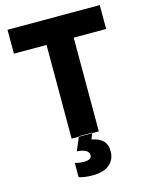

<svg xmlns="http://www.w3.org/2000/svg" viewBox="-138 -800 875 1126"><g transform="rotate(-15 300.0 -237.0)"><path d="M218 0V-569H20V-714H580V-569H383V0ZM282 240Q350 240 385 210Q420 180 420 130Q420 87 395.5 64.5Q371 42 329 35L344 -3H263L228 80Q300 84 300 122Q300 150 253 150Q227 150 199 142V229Q235 240 282 240Z"/></g></svg>

Font: Noto Sans Mono Extra
Style: Regular
Weight: 800
Designer: Monotype Design Team
Foundry: Monotype Imaging Inc.
Version: Version 1.900